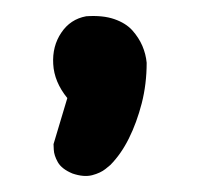

<svg xmlns="http://www.w3.org/2000/svg" viewBox="-20 -121 247 241"><path d="M71 96.8Q57.5 91.2 52.6 82.6Q47.8 74 47.5 66.9Q47.2 59.9 47.2 59.9L64.5 2.1Q48 -18.2 46.8 -40.6Q45.5 -63 56.9 -79.9Q68.2 -96.9 88.2 -100.6Q109.1 -102 123.5 -97Q137.9 -92 146.1 -82.9Q154.2 -73.8 158.7 -63.4Q163.1 -53 164.1 -42.2Q164.1 -15.6 157.9 8.7Q151.6 33 141.8 52.7Q132 72.4 118.5 86.1Q118.5 86.1 112.4 91.1Q106.2 96.1 95.7 98.9Q85.1 101.6 71 96.8Z"/></svg>

Font: Sour Gummy Black
Style: Regular
Weight: 900
Version: Version 1.000